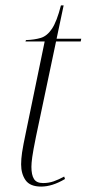

<svg xmlns="http://www.w3.org/2000/svg" viewBox="-20 -679 320 709"><path d="M132 10Q91 10 74.5 -13.5Q58 -37 58 -72Q58 -92 61.5 -116Q65 -140 76 -192L145 -526H74L76 -531Q107 -532 130.5 -539Q154 -546 172 -573Q190 -600 205 -659H215L189 -536H280L278 -526H187L113 -175Q102 -121 99 -98.5Q96 -76 96 -63Q96 -33 105.5 -18Q115 -3 139 -3Q160 -3 178.5 -9.5Q197 -16 217 -27L220 -18Q173 10 132 10Z"/></svg>

Font: Noto Serif Display Condensed ExtraLight
Style: Italic
Weight: 200
Width: 3
Italic angle: -12°
Designer: Monotype Design Team
Foundry: Monotype Imaging Inc.
Version: Version 2.009